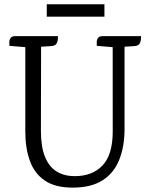

<svg xmlns="http://www.w3.org/2000/svg" viewBox="-20 -842 686 877"><path d="M449.8 -677.1H624.2Q624.2 -672.1 623.6 -661.7Q623 -651.4 617.3 -642Q611.6 -632.6 592.9 -631.4L548.9 -628.6V-253.7Q548.9 -172.9 524.6 -112.2Q500.4 -51.4 448.2 -18.2Q396 15 311.8 15Q232.5 15 185.2 -16.8Q137.9 -48.7 116.8 -106.5Q95.6 -164.3 95.6 -241.2V-626.6L22.8 -632.6Q22.8 -637.6 22.6 -648.5Q22.3 -659.4 28.2 -668.2Q34.2 -677.1 50.5 -677.1H244.7Q244.7 -672.1 244.1 -661.7Q243.5 -651.4 237.7 -642Q232 -632.6 213.3 -631.4L167.7 -628.6L166.9 -245Q166.9 -170.8 185.7 -125.1Q204.6 -79.4 239.1 -58.4Q273.7 -37.4 321.1 -37.4Q402.3 -37.4 448.6 -86.5Q494.9 -135.7 494.9 -241.7L494.7 -626.6L422.2 -632.6Q422.2 -637.6 421.9 -648.5Q421.6 -659.4 427.5 -668.2Q433.5 -677.1 449.8 -677.1ZM193.6 -822.5H457V-765.9H193.6Z"/></svg>

Font: Karma Variable Light
Style: Regular
Weight: 300
Designer: Joana Correia
Foundry: Indian Type Foundry
Version: Version 3.000